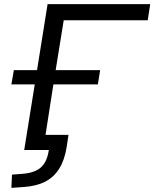

<svg xmlns="http://www.w3.org/2000/svg" viewBox="-20 -725 746 928"><path d="M35 183 38 119 90 115Q150 110 179 83Q208 56 216 0H97L148 -317H35L47 -386H159L210 -705H706L694 -627H288L249 -386H464L453 -317H238L200 -73H311L302 -13Q292 49 266 90.5Q240 132 197.5 153.5Q155 175 93 179Z"/></svg>

Font: Nunito Sans 10pt SemiExpanded
Style: Italic
Weight: 400
Width: 6
Italic angle: -9°
Designer: Vernon Adams
Foundry: Vernon Adams
Version: Version 3.101;gftools[0.9.27]